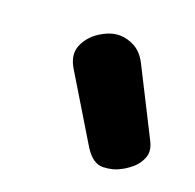

<svg xmlns="http://www.w3.org/2000/svg" viewBox="-64 -1037 416 409"><g transform="rotate(20 144.0 -832.0)"><path d="M164.5 -723 76.5 -868.5Q59.5 -896 69.2 -919Q79 -942 101.5 -956Q124 -970 144 -970Q161.5 -970 178.5 -960.8Q195.5 -951.5 206.5 -930L281.5 -781.5Q292 -761 285.8 -745Q279.5 -729 266.8 -718.5Q254 -708 244 -703.5Q229.5 -695 206.5 -694Q183.5 -693 164.5 -723Z"/></g></svg>

Font: Edu SA Hand Cursive
Style: Regular
Weight: 400
Designer: Tina and Corey Anderson, Eben Sorkin, Mirko Velimirovic
Foundry: Google for Education
Version: Version 2.000